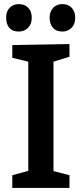

<svg xmlns="http://www.w3.org/2000/svg" viewBox="-20 -917 399 937"><path d="M319 -702V-640L241 -616V-82L319 -62V0H40V-62L118 -83V-616L40 -635V-697ZM10 -832Q10 -862 27.5 -879.5Q45 -897 71 -897Q101 -897 118 -879Q135 -861 135 -830Q135 -799 116.5 -781Q98 -763 71 -763Q41 -763 25.5 -781Q10 -799 10 -832ZM222 -830Q222 -861 239.5 -879Q257 -897 284 -897Q313 -897 330 -879Q347 -861 347 -830Q347 -799 329 -781Q311 -763 284 -763Q255 -763 239 -780.5Q223 -798 222 -830Z"/></svg>

Font: Bitter Pro SemiBold
Style: Regular
Weight: 600
Designer: Sol Matas, and Bitter project Authors
Foundry: Sol Matas
Version: Version 1.010